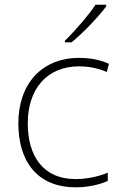

<svg xmlns="http://www.w3.org/2000/svg" viewBox="-20 -786 514 816"><path d="M431 -758V-766H386C358 -723 297 -653 256 -613V-606H284C336 -648 398 -715 431 -758ZM302 10C358 10 404 -2 438 -17V-52C399 -36 351 -25 301 -25C160 -25 98 -127 98 -262C98 -407 179 -504 316 -504C354 -504 395 -497 434 -480L443 -515C407 -531 366 -540 316 -540C158 -540 58 -430 58 -262C58 -100 138 10 302 10Z"/></svg>

Font: Noto Sans Gurmukhi ExtraLight
Style: Regular
Weight: 200
Designer: Jelle Bosma - Monotype Design Team
Foundry: Monotype Imaging Inc.
Version: Version 2.004